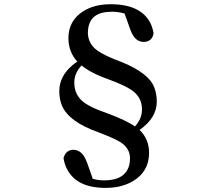

<svg xmlns="http://www.w3.org/2000/svg" viewBox="-20 -787 1040 925"><path d="M494.1 -242.2Q587.9 -208 629.9 -177.7Q664.1 -214.8 664.1 -259.8Q664.1 -317.4 616.2 -351.6Q581.1 -376 503.9 -404.3Q418 -434.6 373 -471.7Q337.9 -434.6 337.9 -388.7Q337.9 -325.2 390.6 -289.1Q425.8 -265.6 494.1 -242.2ZM606.4 -648.4 580.1 -721.7Q551.8 -730.5 518.6 -730.5Q412.1 -730.5 404.3 -643.6Q403.3 -636.7 403.3 -630.9Q403.3 -575.2 451.2 -542Q481.4 -521.5 535.2 -500Q677.7 -448.2 715.8 -381.8Q735.4 -345.7 735.4 -296.9Q734.4 -217.8 652.3 -161.1Q698.2 -117.2 698.2 -50.8Q698.2 40 620.1 85.9Q565.4 118.2 488.3 118.2Q347.7 118.2 301.8 25.4Q290 2 286.1 -25.4Q296.9 -64.5 333 -65.4Q377.9 -65.4 399.4 -2.9Q400.4 -2 400.4 -1L426.8 74.2Q452.1 82 481.4 82Q583 82 602.5 8.8Q606.4 -6.8 606.4 -24.4Q606.4 -71.3 561.5 -101.6Q527.3 -122.1 452.1 -150.4Q312.5 -200.2 279.3 -276.4Q265.6 -308.6 265.6 -347.7Q265.6 -419.9 330.1 -473.6Q341.8 -483.4 352.5 -490.2Q309.6 -537.1 309.6 -603.5Q309.6 -687.5 381.8 -733.4Q435.5 -766.6 512.7 -766.6Q659.2 -766.6 705.1 -674.8Q715.8 -652.3 719.7 -627Q714.8 -591.8 682.6 -585.9Q677.7 -585 672.9 -585Q631.8 -585 611.3 -635.7Q608.4 -642.6 606.4 -648.4Z"/></svg>

Font: GenYoMin JP SemiBold
Style: Regular
Weight: 600
Version: Version 1.001;PS 1;hotconv 16.6.51;makeotf.lib2.5.65220 DEVE